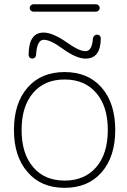

<svg xmlns="http://www.w3.org/2000/svg" viewBox="-20 -898 602 907"><path d="M136.7 -108.4Q190.4 -44.9 285.2 -44.9Q379.9 -44.9 434.6 -108.4Q489.3 -171.9 489.3 -283.7Q489.3 -395.5 434.6 -459Q379.9 -522.5 285.2 -522.5Q190.4 -522.5 136.2 -459Q82 -395.5 82 -283.7Q82 -171.9 136.7 -108.4ZM110.4 -85Q45.9 -158.2 45.9 -284.2Q45.9 -410.2 109.9 -483.9Q173.8 -557.6 285.2 -557.6Q396.5 -557.6 460.4 -483.9Q524.4 -410.2 524.4 -284.2Q524.4 -158.2 460.4 -84.5Q396.5 -10.7 285.2 -10.7Q173.8 -10.7 110.4 -85ZM120.1 -626Q115.2 -630.9 115.2 -637.7Q115.2 -744.1 185.5 -744.1Q185.5 -744.1 186.5 -744.1Q228.5 -744.1 294.9 -698.2Q353.5 -656.2 383.8 -656.2Q415 -656.2 418.9 -716.8Q419.9 -723.6 425.3 -729Q430.7 -734.4 438 -734.4Q445.3 -734.4 451.2 -729.5Q456.1 -724.6 456.1 -717.8Q456.1 -621.1 383.8 -621.1Q340.8 -621.1 274.4 -668.9Q218.8 -710 186.5 -710Q154.3 -710 150.4 -638.7Q150.4 -631.8 145 -626.5Q139.6 -621.1 132.8 -621.1Q126 -621.1 120.1 -626ZM137.7 -842.8Q130.9 -842.8 125.5 -848.1Q120.1 -853.5 120.1 -860.4Q120.1 -867.2 125.5 -872.6Q130.9 -877.9 137.7 -877.9H433.6Q440.4 -877.9 445.8 -872.6Q451.2 -867.2 451.2 -860.4Q451.2 -853.5 445.8 -848.1Q440.4 -842.8 433.6 -842.8Z"/></svg>

Font: Gen Jyuu Gothic ExtraLight
Style: Regular
Weight: 100
Designer: [Source Han Sans]
Ryoko NISHIZUKA  (kana & ideographs); Paul D. Hunt (Latin, Greek & Cyrillic); Wenlong ZHANG  (bopomofo
Version: Version 1.002.20150607